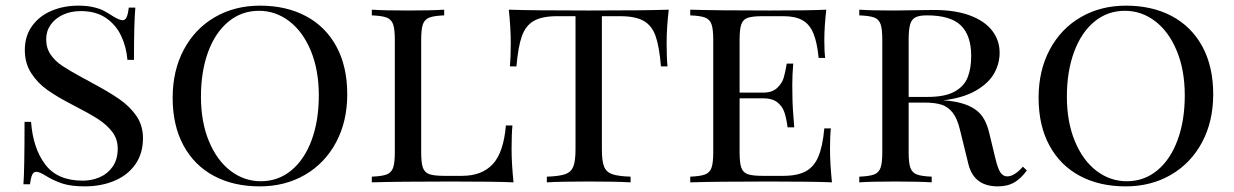

<svg xmlns="http://www.w3.org/2000/svg" viewBox="-20 -642 4345 676"><path d="M377.4 -585Q400.9 -570.8 411.6 -570.8Q420.9 -570.8 425.8 -581.5Q430.7 -592.3 433.6 -615.2H456.5Q451.7 -563 451.7 -431.2H428.7Q424.8 -477.1 406.5 -515.9Q388.2 -554.7 352.8 -578.9Q317.4 -603 264.6 -603Q229.5 -603 201.7 -590.1Q173.8 -577.1 158.2 -554.7Q142.6 -532.2 142.6 -503.9Q142.6 -472.7 158.2 -450Q173.8 -427.2 198.2 -410.9Q222.7 -394.5 268.1 -369.6Q290 -358.4 300.3 -352.1Q362.3 -319.3 400.1 -293Q438 -266.6 460.7 -233.2Q483.4 -199.7 483.4 -155.8Q483.4 -101.1 456.1 -62.7Q428.7 -24.4 382.1 -5.1Q335.4 14.2 278.3 14.2Q230.5 14.2 199.7 4.2Q168.9 -5.9 141.6 -22.9Q119.1 -37.1 107.4 -37.1Q98.1 -37.1 93.3 -26.6Q88.4 -16.1 85.4 6.8H62.5Q66.4 -42 66.4 -212.9H89.4Q96.2 -120.1 139.2 -63Q182.1 -5.9 271.5 -5.9Q303.2 -5.9 331.3 -18.1Q359.4 -30.3 377 -55.7Q394.5 -81.1 394.5 -119.1Q394.5 -152.3 375.2 -177.7Q356 -203.1 324.2 -223.4Q292.5 -243.7 235.4 -272.9Q182.1 -300.3 146.7 -325.4Q111.3 -350.6 89.4 -385.3Q67.4 -419.9 67.4 -465.8Q67.4 -515.6 93.3 -551Q119.1 -586.4 161.9 -604.2Q204.6 -622.1 255.4 -622.1Q286.1 -622.1 308.3 -616.9Q330.6 -611.8 345.2 -604.2Q359.9 -596.7 377.4 -585Z M1202.6 -310.1Q1202.6 -214.4 1163.3 -140.9Q1124 -67.4 1054 -26.6Q983.9 14.2 894.5 14.2Q802.2 14.2 733.2 -22.7Q664.1 -59.6 626 -129.9Q587.9 -200.2 587.9 -297.9Q587.9 -393.6 627.2 -467.3Q666.5 -541 736.3 -581.5Q806.2 -622.1 895.5 -622.1Q987.8 -622.1 1057.1 -585.2Q1126.5 -548.3 1164.6 -478Q1202.6 -407.7 1202.6 -310.1ZM687.5 -301.8Q687.5 -212.9 715.6 -145Q743.7 -77.1 791.7 -40.5Q839.8 -3.9 898.4 -3.9Q959.5 -3.9 1005.9 -42.2Q1052.2 -80.6 1077.4 -149.2Q1102.5 -217.8 1102.5 -306.2Q1102.5 -395 1074.5 -462.9Q1046.4 -530.8 998.3 -567.4Q950.2 -604 891.6 -604Q830.6 -604 784.2 -565.7Q737.8 -527.3 712.6 -458.7Q687.5 -390.1 687.5 -301.8Z M1462.9 -502V-106Q1462.9 -68.4 1469 -51.5Q1475.1 -34.7 1491.5 -28.8Q1507.8 -22.9 1543.9 -22.9H1606.9Q1676.3 -22.9 1714.6 -63.7Q1752.9 -104.5 1761.2 -200.2H1784.2Q1781.2 -168.9 1781.2 -118.2Q1781.2 -65.4 1788.1 0Q1723.1 -2.9 1568.8 -2.9Q1384.3 -2.9 1289.1 0V-20Q1325.2 -21.5 1341.6 -27.8Q1357.9 -34.2 1364 -51.3Q1370.1 -68.4 1370.1 -106V-502Q1370.1 -539.6 1364 -556.6Q1357.9 -573.7 1341.6 -580.1Q1325.2 -586.4 1289.1 -587.9V-607.9Q1330.6 -605 1417 -605Q1498 -605 1543.9 -607.9V-587.9Q1507.8 -586.4 1491.5 -580.1Q1475.1 -573.7 1469 -556.6Q1462.9 -539.6 1462.9 -502Z M2327.1 -490.2Q2327.1 -438.5 2330.1 -408.2H2307.1Q2301.3 -478 2288.3 -514.9Q2275.4 -551.8 2246.3 -568.4Q2217.3 -585 2163.1 -585H2099.1V-116.2Q2099.1 -74.7 2106.9 -55.4Q2114.7 -36.1 2135.3 -28.8Q2155.8 -21.5 2200.2 -20V0Q2148.4 -2.9 2053.2 -2.9Q1953.6 -2.9 1905.3 0V-20Q1949.7 -21.5 1970.2 -28.8Q1990.7 -36.1 1998.5 -55.4Q2006.3 -74.7 2006.3 -116.2V-585H1942.4Q1888.2 -585 1859.4 -568.4Q1830.6 -551.8 1817.4 -514.6Q1804.2 -477.5 1798.3 -408.2H1775.4Q1778.3 -439.9 1778.3 -490.2Q1778.3 -542.5 1771.5 -607.9Q1854.5 -605 2053.2 -605Q2251.5 -605 2334.5 -607.9Q2327.1 -543.9 2327.1 -490.2Z M2909.2 0Q2844.2 -2.9 2689.9 -2.9Q2505.4 -2.9 2410.2 0V-20Q2446.3 -21.5 2462.6 -27.8Q2479 -34.2 2485.1 -51.3Q2491.2 -68.4 2491.2 -106V-502Q2491.2 -539.6 2485.1 -556.6Q2479 -573.7 2462.6 -580.1Q2446.3 -586.4 2410.2 -587.9V-607.9Q2505.4 -605 2689.9 -605Q2830.1 -605 2889.2 -607.9Q2882.3 -547.9 2882.3 -500Q2882.3 -460.9 2885.3 -438H2862.3Q2856.9 -493.7 2843.5 -525.4Q2830.1 -557.1 2804.9 -571Q2779.8 -585 2738.3 -585H2665Q2628.9 -585 2612.5 -579.3Q2596.2 -573.7 2590.1 -556.6Q2584 -539.6 2584 -502V-315.9H2667Q2698.7 -315.9 2716.1 -332.3Q2733.4 -348.6 2739.3 -368.4Q2745.1 -388.2 2750 -418H2772.9Q2769.5 -378.9 2769.5 -343.8L2770 -306.2Q2770 -266.1 2776.4 -193.8H2752.9Q2749 -224.6 2741.9 -246.1Q2734.9 -267.6 2717 -281.7Q2699.2 -295.9 2667 -295.9H2584V-106Q2584 -68.4 2590.1 -51.5Q2596.2 -34.7 2612.5 -28.8Q2628.9 -22.9 2665 -22.9H2738.3Q2787.6 -22.9 2816.9 -38.8Q2846.2 -54.7 2861.3 -90.6Q2876.5 -126.5 2882.3 -189.9H2905.3Q2902.3 -163.1 2902.3 -118.2Q2902.3 -65.4 2909.2 0Z M3493.2 14.2Q3410.2 14.2 3390.1 -62L3359.4 -187Q3350.1 -225.1 3334.2 -245.4Q3318.4 -265.6 3295.4 -273.2Q3272.5 -280.8 3236.3 -280.8H3179.2V-106Q3179.2 -68.4 3185.3 -51.3Q3191.4 -34.2 3207.8 -27.8Q3224.1 -21.5 3260.3 -20V0Q3213.9 -2.9 3133.3 -2.9Q3046.9 -2.9 3005.4 0V-20Q3041.5 -21.5 3057.9 -27.8Q3074.2 -34.2 3080.3 -51.3Q3086.4 -68.4 3086.4 -106V-502Q3086.4 -540 3080.3 -557.1Q3074.2 -574.2 3058.1 -580.3Q3042 -586.4 3005.4 -587.9V-607.9Q3046.9 -605 3127.4 -605Q3144.5 -605 3229.5 -606.4L3268.6 -606.9Q3343.3 -606.9 3395.3 -587.4Q3447.3 -567.9 3473.4 -533.9Q3499.5 -500 3499.5 -456.1Q3499.5 -419.4 3481 -385Q3462.4 -350.6 3417.7 -324Q3373 -297.4 3300.3 -288.6Q3317.4 -288.1 3334.5 -285.2Q3387.7 -276.9 3418.7 -252.9Q3449.7 -229 3462.4 -175.8L3484.4 -85Q3492.7 -49.8 3502 -35.4Q3511.2 -21 3526.4 -21Q3551.3 -21 3581.5 -55.2L3595.2 -42Q3576.2 -14.6 3552 -0.2Q3527.8 14.2 3493.2 14.2ZM3179.2 -502V-300.8H3246.6Q3306.6 -300.8 3340.3 -319.1Q3374 -337.4 3386.7 -368.9Q3399.4 -400.4 3399.4 -444.8Q3399.4 -517.1 3363 -552.5Q3326.7 -587.9 3243.2 -587.9Q3216.3 -587.9 3202.9 -580.8Q3189.5 -573.7 3184.3 -555.7Q3179.2 -537.6 3179.2 -502Z M4251.5 -310.1Q4251.5 -214.4 4212.2 -140.9Q4172.9 -67.4 4102.8 -26.6Q4032.7 14.2 3943.4 14.2Q3851.1 14.2 3782 -22.7Q3712.9 -59.6 3674.8 -129.9Q3636.7 -200.2 3636.7 -297.9Q3636.7 -393.6 3676 -467.3Q3715.3 -541 3785.2 -581.5Q3855 -622.1 3944.3 -622.1Q4036.6 -622.1 4106 -585.2Q4175.3 -548.3 4213.4 -478Q4251.5 -407.7 4251.5 -310.1ZM3736.3 -301.8Q3736.3 -212.9 3764.4 -145Q3792.5 -77.1 3840.6 -40.5Q3888.7 -3.9 3947.3 -3.9Q4008.3 -3.9 4054.7 -42.2Q4101.1 -80.6 4126.2 -149.2Q4151.4 -217.8 4151.4 -306.2Q4151.4 -395 4123.3 -462.9Q4095.2 -530.8 4047.1 -567.4Q3999 -604 3940.4 -604Q3879.4 -604 3833 -565.7Q3786.6 -527.3 3761.5 -458.7Q3736.3 -390.1 3736.3 -301.8Z"/></svg>

Font: Playfair Display SC
Style: Regular
Weight: 400
Designer: Claus Eggers Sørensen
Foundry: Claus Eggers Sørensen
Version: Version 1.004;PS 001.004;hotconv 1.0.70;makeotf.lib2.5.58329